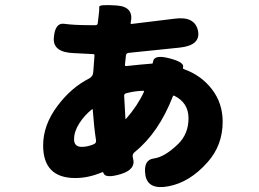

<svg xmlns="http://www.w3.org/2000/svg" viewBox="-20 -697 1040 770"><path d="M656 50Q573 66 563 5Q554 -56 597 -61.5Q640 -67 694 -119Q736 -160 736 -222.5Q736 -285 679 -313Q675 -315 673 -310Q616 -164 520 -87Q509 -78 513 -64Q527 -18 465 1Q402 20 395 -3Q394 -8 389 -6Q335 17 282 17Q153 17 153 -114Q153 -196 211 -273Q266 -346 337 -382Q353 -390 354 -408L359 -475Q359 -480 354 -480L276 -484Q190 -487 196 -547Q201 -607 238 -601.5Q275 -596 346 -596H363Q371 -596 372 -604L375 -629Q379 -659 378 -669.5Q377 -680 448 -675Q519 -670 504 -605Q503 -600 508 -601L680 -622Q761 -633 774 -574Q786 -515 700 -506L496 -485Q486 -484 485 -474L481 -437Q481 -432 486 -432L544 -438Q588 -442 590.5 -442Q593 -442 594 -451Q599 -479 660 -463Q721 -447 714 -427Q712 -422 717 -420Q787 -395 830 -339Q873 -283 873 -209Q873 -114 812 -46Q741 34 656 50ZM308 -108Q332 -108 357 -119Q367 -124 365 -135Q357 -187 352 -256Q352 -261 348 -258Q318 -234 297.5 -201.5Q277 -169 277 -138.5Q277 -108 308 -108ZM483 -222Q483 -217 486 -221Q531 -272 557 -328Q559 -333 554 -333Q520 -332 486 -323Q477 -321 478 -311Z"/></svg>

Font: Resource Han Rounded TW Heavy
Style: Regular
Weight: 900
Designer: Cyano Hao (round all glyphs); Ryoko NISHIZUKA 西塚涼子 (kana, bopomofo & ideographs); Paul D. Hunt (Latin, Greek & Cyrillic)
Foundry: Cyano Hao
Version: 0.990